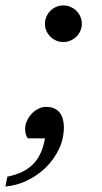

<svg xmlns="http://www.w3.org/2000/svg" viewBox="-75 -514 375 704"><path d="M159.2 -47.9Q159.2 -5.4 141.1 32.7Q123 70.8 93 100.1Q63 129.4 24.4 147.9Q-14.2 166.5 -55.2 169.9L-47.9 133.8Q-17.1 127.4 6.1 116.2Q29.3 105 46.1 88.1Q63 71.3 73.7 47.9Q84.5 24.4 89.8 -6.8H26.9Q21.5 -13.7 19.3 -23.2Q17.1 -32.7 17.1 -41Q17.1 -55.7 23.4 -70.1Q29.8 -84.5 40.5 -96.2Q51.3 -107.9 65.2 -115Q79.1 -122.1 94.2 -122.1Q111.3 -122.1 123.8 -116.5Q136.2 -110.8 144 -100.8Q151.9 -90.8 155.5 -77.1Q159.2 -63.5 159.2 -47.9ZM225.1 -426.8Q225.1 -413.1 219.7 -400.9Q214.4 -388.7 205.1 -379.6Q195.8 -370.6 183.3 -365.2Q170.9 -359.9 157.2 -359.9Q143.1 -359.9 130.9 -365.2Q118.7 -370.6 109.6 -379.6Q100.6 -388.7 95.2 -400.9Q89.8 -413.1 89.8 -426.8Q89.8 -440.4 95.2 -452.9Q100.6 -465.3 109.6 -474.4Q118.7 -483.4 130.9 -488.8Q143.1 -494.1 157.2 -494.1Q170.9 -494.1 183.3 -488.8Q195.8 -483.4 205.1 -474.4Q214.4 -465.3 219.7 -452.9Q225.1 -440.4 225.1 -426.8Z"/></svg>

Font: Charis SIL Phon
Style: Italic
Weight: 400
Italic angle: -11°
Foundry: SIL International
Version: Version 5.000